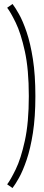

<svg xmlns="http://www.w3.org/2000/svg" viewBox="-20 -768 220 966"><path d="M43 178 16 159.5Q33 137.5 59 84.2Q85 31 105 -59.8Q125 -150.5 125 -284.5Q125 -419 105 -510Q85 -601 59 -654.2Q33 -707.5 16 -729L43 -748Q56 -731.5 75.5 -697Q95 -662.5 114 -606.5Q133 -550.5 145.5 -470.8Q158 -391 158 -284.5Q158 -178 145.5 -98.8Q133 -19.5 114 36.2Q95 92 75.5 126.8Q56 161.5 43 178Z"/></svg>

Font: Anybody ExtraLight
Style: Regular
Weight: 200
Designer: Tyler Finck
Foundry: Etcetera Type Company
Version: Version 1.010; ttfautohint (v1.8.3) -l 8 -r 50 -G 200 -x 14 